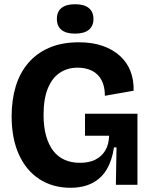

<svg xmlns="http://www.w3.org/2000/svg" viewBox="-20 -874 709 908"><path d="M313 14Q230 14 167 -26.5Q104 -67 69.5 -143Q35 -219 35 -324Q35 -402 54.5 -466Q74 -530 114 -576.5Q154 -623 213.5 -648.5Q273 -674 353 -674Q417 -674 465.5 -657Q514 -640 547.5 -609.5Q581 -579 597 -537.5Q613 -496 612 -445L476 -421Q476 -466 460 -495.5Q444 -525 415 -539.5Q386 -554 347 -554Q299 -554 262.5 -529.5Q226 -505 206 -455.5Q186 -406 186 -331Q186 -274 198 -231.5Q210 -189 232 -160.5Q254 -132 286 -118Q318 -104 358 -104Q401 -104 431 -119Q461 -134 478 -162.5Q495 -191 496 -232H382V-336H630V-216V0H528L531 -177H519Q510 -115 484.5 -72.5Q459 -30 416 -8Q373 14 313 14ZM335 -715Q293 -715 271 -732.5Q249 -750 249 -784Q249 -819 271 -836.5Q293 -854 335 -854Q378 -854 400 -836Q422 -818 422 -784Q422 -751 400 -733Q378 -715 335 -715Z"/></svg>

Font: Bricolage Grotesque 72pt
Style: Bold
Weight: 700
Designer: Mathieu Triay
Foundry: Atelier Triay
Version: Version 1.001;gftools[0.9.33.dev8+g029e19f]